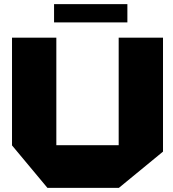

<svg xmlns="http://www.w3.org/2000/svg" viewBox="-20 -907 837 927"><path d="M553 0V-725H767V-175L554 0ZM209 0 38 -205V-206H553V0ZM38 -206V-725H252V-206ZM241 -799V-887H595V-799Z"/></svg>

Font: Foldit ExtraBold
Style: Regular
Weight: 800
Version: Version 1.003